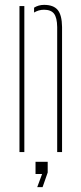

<svg xmlns="http://www.w3.org/2000/svg" viewBox="-20 -625 333 789"><path d="M60 0V-600H80V0ZM215 0V-514Q214.5 -552.5 202 -568.8Q189.5 -585 161 -585Q149.5 -585 139.2 -582Q129 -579 120 -573.5V-593.5Q128.5 -599 139 -602Q149.5 -605 161 -605Q200 -605 217.2 -584Q234.5 -563 235 -514V0ZM133 144 153 90H126V40H176V84L155 144Z"/></svg>

Font: Big Shoulders Stencil Display Thin Thin
Style: Regular
Weight: 250
Version: Version 2.001